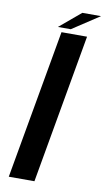

<svg xmlns="http://www.w3.org/2000/svg" viewBox="-99 -949 547 995"><g transform="rotate(10 174.5 -451.0)"><path d="M22.5 0H157.5L296 -785H161.5ZM138.5 -808.5H206L349 -902.5H250.5Z"/></g></svg>

Font: Anybody Expanded Medium
Style: Italic
Weight: 500
Width: 7
Italic angle: -10°
Version: Version 1.113;gftools[0.9.25]